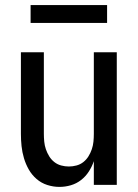

<svg xmlns="http://www.w3.org/2000/svg" viewBox="-20 -725 540 753"><path d="M213 8Q189 8 165.5 0.5Q142 -7 123.5 -23Q105 -39 93 -60Q81 -81 74 -104.5Q67 -128 64.5 -152Q62 -176 62 -200V-520H152V-200Q152 -185 153.5 -169.5Q155 -154 160 -139.5Q165 -125 173 -112Q181 -99 193 -89.5Q205 -80 220 -76Q235 -72 250 -72Q265 -72 280 -76Q295 -80 307 -89.5Q319 -99 327 -112Q335 -125 340 -139.5Q345 -154 346.5 -169.5Q348 -185 348 -200V-520H438V0H348V-93Q341 -72 328.5 -52.5Q316 -33 298 -19Q280 -5 258 1.5Q236 8 213 8ZM100 -635V-705H400V-635Z"/></svg>

Font: Iosevka Fixed Medium
Style: Regular
Weight: 500
Monospace: yes
Designer: Belleve Invis
Foundry: Belleve Invis
Version: Version 32.3.0